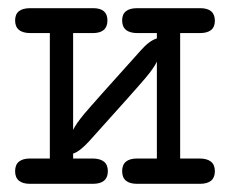

<svg xmlns="http://www.w3.org/2000/svg" viewBox="-20 -450 565 470"><path d="M54 -62Q54 -62 102 -62V-369H55Q17 -369 17 -400Q17 -430 54 -430H208Q243 -430 243 -400Q243 -369 207 -369Q207 -369 159 -369V-132Q166 -147 186.5 -171.5Q207 -196 325 -327Q345 -350 364 -356V-369H317Q279 -369 279 -400Q279 -430 316 -430H470Q506 -430 506 -399Q506 -369 469 -369H421V-62H468Q506 -62 506 -31Q506 0 469 0H316Q279 0 279 -31Q279 -62 316 -62H364V-299Q357 -284 336.5 -259.5Q316 -235 198 -104Q175 -79 159 -74V-62H206Q244 -62 244 -31Q244 0 207 0H54Q17 0 17 -31Q17 -62 54 -62Z"/></svg>

Font: CMU Typewriter Text
Style: Regular
Weight: 500
Monospace: yes
Version: Version 0.7.0